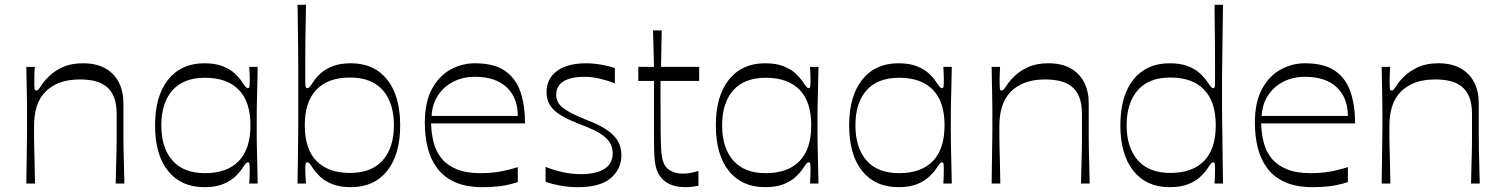

<svg xmlns="http://www.w3.org/2000/svg" viewBox="-20 -760 6223 795"><path d="M89 0Q90 -68 90.5 -109.5Q91 -151 91.5 -177Q92 -203 92 -222.5Q92 -242 92 -266Q92 -290 92 -309Q92 -328 91.5 -349.5Q91 -371 90.5 -402.5Q90 -434 89 -483H124Q123 -466 122.5 -453Q122 -440 122 -430Q122 -402 123 -393.5Q124 -385 130 -385Q135 -385 139.5 -390Q144 -395 155 -412Q165 -427 186 -447Q207 -467 241 -482.5Q275 -498 324 -498Q379 -498 416 -477Q453 -456 472 -419Q491 -382 491 -332Q491 -288 491 -256Q491 -224 491 -198Q491 -172 491.5 -145Q492 -118 493 -84Q494 -50 495 0H459Q460 -49 461 -82Q462 -115 462.5 -139.5Q463 -164 463 -185Q463 -206 463 -230Q463 -254 463 -287Q463 -332 451 -360Q439 -388 418 -403.5Q397 -419 370 -425Q343 -431 311 -431Q262 -431 226.5 -417.5Q191 -404 167 -379Q143 -354 132 -318.5Q121 -283 121 -239Q121 -215 121 -197.5Q121 -180 121.5 -157.5Q122 -135 123 -98.5Q124 -62 125 0Z M826 15Q730 15 676 -52Q622 -119 622 -241Q622 -362 676 -430Q730 -498 826 -498Q872 -498 903 -485.5Q934 -473 953 -455Q972 -437 982 -421Q993 -405 997.5 -400Q1002 -395 1007 -395Q1012 -395 1013 -402.5Q1014 -410 1014 -431Q1014 -440 1013.5 -454Q1013 -468 1012 -483H1047Q1046 -425 1045 -388.5Q1044 -352 1043.5 -328Q1043 -304 1043 -284.5Q1043 -265 1043 -241Q1043 -216 1043 -197Q1043 -178 1043.5 -154.5Q1044 -131 1045 -94.5Q1046 -58 1047 0H1012Q1013 -15 1013.5 -29.5Q1014 -44 1014 -55Q1014 -74 1013 -81Q1012 -88 1007 -88Q1002 -88 997.5 -83Q993 -78 982 -61Q972 -46 953 -28Q934 -10 903 2.5Q872 15 826 15ZM829 -43Q920 -43 968.5 -93Q1017 -143 1017 -241Q1017 -339 968.5 -388.5Q920 -438 829 -438Q740 -438 694 -386Q648 -334 648 -241Q648 -148 694 -95.5Q740 -43 829 -43Z M1433 15Q1388 15 1356.5 2.5Q1325 -10 1306 -28Q1287 -46 1277 -61Q1267 -78 1262 -83Q1257 -88 1252 -88Q1247 -88 1245.5 -81Q1244 -74 1244 -55Q1244 -44 1245 -29.5Q1246 -15 1247 0H1212Q1213 -59 1213.5 -106.5Q1214 -154 1214.5 -191.5Q1215 -229 1215 -260Q1215 -291 1215 -318.5Q1215 -346 1215 -373Q1215 -400 1215 -427Q1215 -454 1215 -484Q1215 -514 1214.5 -551Q1214 -588 1213.5 -634.5Q1213 -681 1212 -740H1247Q1247 -719 1246 -680Q1245 -641 1244.5 -594Q1244 -547 1244 -503Q1244 -459 1244 -428Q1244 -409 1245.5 -402Q1247 -395 1252 -395Q1257 -395 1262 -400Q1267 -405 1277 -421Q1287 -437 1306 -455Q1325 -473 1356.5 -485.5Q1388 -498 1433 -498Q1529 -498 1583 -430.5Q1637 -363 1637 -241Q1637 -120 1583 -52.5Q1529 15 1433 15ZM1429 -44Q1519 -44 1565 -96.5Q1611 -149 1611 -241Q1611 -334 1565 -386.5Q1519 -439 1429 -439Q1339 -439 1290.5 -389Q1242 -339 1242 -241Q1242 -143 1290.5 -93.5Q1339 -44 1429 -44Z M1980 15Q1910 15 1863.5 -6Q1817 -27 1789.5 -64.5Q1762 -102 1750.5 -150Q1739 -198 1739 -252Q1739 -337 1768.5 -391.5Q1798 -446 1845.5 -472Q1893 -498 1946 -498Q2027 -498 2072 -466Q2117 -434 2135.5 -378Q2154 -322 2154 -249H1765Q1766 -208 1775.5 -170.5Q1785 -133 1808 -104.5Q1831 -76 1870.5 -59.5Q1910 -43 1970 -43Q2011 -43 2047 -49Q2083 -55 2124 -68V-6Q2083 7 2049 11Q2015 15 1980 15ZM2124 -280Q2124 -355 2078 -398.5Q2032 -442 1946 -442Q1898 -442 1858.5 -422.5Q1819 -403 1794.5 -366.5Q1770 -330 1767 -280Z M2239 -7V-69Q2268 -57 2306.5 -48Q2345 -39 2385 -39Q2449 -39 2483 -61Q2517 -83 2517 -125Q2517 -151 2504.5 -170.5Q2492 -190 2465 -207Q2438 -224 2393 -241Q2337 -262 2304.5 -281.5Q2272 -301 2257.5 -324Q2243 -347 2243 -378Q2243 -434 2286 -466Q2329 -498 2408 -498Q2427 -498 2447.5 -495.5Q2468 -493 2488.5 -488.5Q2509 -484 2526 -478V-415Q2498 -426 2465 -434Q2432 -442 2400 -442Q2343 -442 2313 -423Q2283 -404 2283 -367Q2283 -336 2309.5 -314.5Q2336 -293 2405 -265Q2456 -246 2488.5 -225Q2521 -204 2537 -178Q2553 -152 2553 -118Q2553 -60 2509 -22.5Q2465 15 2373 15Q2334 15 2299.5 8.5Q2265 2 2239 -7Z M2818 15Q2778 15 2750.5 1.5Q2723 -12 2706 -41Q2699 -55 2695 -71.5Q2691 -88 2689.5 -115.5Q2688 -143 2688 -191Q2688 -224 2688 -262.5Q2688 -301 2688 -335.5Q2688 -370 2688 -394.5Q2688 -419 2688 -425H2623V-483H2688L2684 -634H2720L2717 -483H2875V-425H2715Q2715 -401 2715 -380Q2715 -359 2715 -340Q2715 -265 2715.5 -217.5Q2716 -170 2717.5 -143Q2719 -116 2723 -101Q2731 -68 2754 -54.5Q2777 -41 2807 -41Q2825 -41 2842 -44.5Q2859 -48 2872 -52V9Q2864 11 2849.5 13Q2835 15 2818 15Z M3148 15Q3052 15 2998 -52Q2944 -119 2944 -241Q2944 -362 2998 -430Q3052 -498 3148 -498Q3194 -498 3225 -485.5Q3256 -473 3275 -455Q3294 -437 3304 -421Q3315 -405 3319.5 -400Q3324 -395 3329 -395Q3334 -395 3335 -402.5Q3336 -410 3336 -431Q3336 -440 3335.5 -454Q3335 -468 3334 -483H3369Q3368 -425 3367 -388.5Q3366 -352 3365.5 -328Q3365 -304 3365 -284.5Q3365 -265 3365 -241Q3365 -216 3365 -197Q3365 -178 3365.5 -154.5Q3366 -131 3367 -94.5Q3368 -58 3369 0H3334Q3335 -15 3335.5 -29.5Q3336 -44 3336 -55Q3336 -74 3335 -81Q3334 -88 3329 -88Q3324 -88 3319.5 -83Q3315 -78 3304 -61Q3294 -46 3275 -28Q3256 -10 3225 2.5Q3194 15 3148 15ZM3151 -43Q3242 -43 3290.5 -93Q3339 -143 3339 -241Q3339 -339 3290.5 -388.5Q3242 -438 3151 -438Q3062 -438 3016 -386Q2970 -334 2970 -241Q2970 -148 3016 -95.5Q3062 -43 3151 -43Z M3700 15Q3604 15 3550 -52Q3496 -119 3496 -241Q3496 -362 3550 -430Q3604 -498 3700 -498Q3746 -498 3777 -485.5Q3808 -473 3827 -455Q3846 -437 3856 -421Q3867 -405 3871.5 -400Q3876 -395 3881 -395Q3886 -395 3887 -402.5Q3888 -410 3888 -431Q3888 -440 3887.5 -454Q3887 -468 3886 -483H3921Q3920 -425 3919 -388.5Q3918 -352 3917.5 -328Q3917 -304 3917 -284.5Q3917 -265 3917 -241Q3917 -216 3917 -197Q3917 -178 3917.5 -154.5Q3918 -131 3919 -94.5Q3920 -58 3921 0H3886Q3887 -15 3887.5 -29.5Q3888 -44 3888 -55Q3888 -74 3887 -81Q3886 -88 3881 -88Q3876 -88 3871.5 -83Q3867 -78 3856 -61Q3846 -46 3827 -28Q3808 -10 3777 2.5Q3746 15 3700 15ZM3703 -43Q3794 -43 3842.5 -93Q3891 -143 3891 -241Q3891 -339 3842.5 -388.5Q3794 -438 3703 -438Q3614 -438 3568 -386Q3522 -334 3522 -241Q3522 -148 3568 -95.5Q3614 -43 3703 -43Z M4086 0Q4087 -68 4087.5 -109.5Q4088 -151 4088.5 -177Q4089 -203 4089 -222.5Q4089 -242 4089 -266Q4089 -290 4089 -309Q4089 -328 4088.5 -349.5Q4088 -371 4087.5 -402.5Q4087 -434 4086 -483H4121Q4120 -466 4119.5 -453Q4119 -440 4119 -430Q4119 -402 4120 -393.5Q4121 -385 4127 -385Q4132 -385 4136.5 -390Q4141 -395 4152 -412Q4162 -427 4183 -447Q4204 -467 4238 -482.5Q4272 -498 4321 -498Q4376 -498 4413 -477Q4450 -456 4469 -419Q4488 -382 4488 -332Q4488 -288 4488 -256Q4488 -224 4488 -198Q4488 -172 4488.5 -145Q4489 -118 4490 -84Q4491 -50 4492 0H4456Q4457 -49 4458 -82Q4459 -115 4459.5 -139.5Q4460 -164 4460 -185Q4460 -206 4460 -230Q4460 -254 4460 -287Q4460 -332 4448 -360Q4436 -388 4415 -403.5Q4394 -419 4367 -425Q4340 -431 4308 -431Q4259 -431 4223.5 -417.5Q4188 -404 4164 -379Q4140 -354 4129 -318.5Q4118 -283 4118 -239Q4118 -215 4118 -197.5Q4118 -180 4118.5 -157.5Q4119 -135 4120 -98.5Q4121 -62 4122 0Z M4823 15Q4727 15 4673 -52.5Q4619 -120 4619 -241Q4619 -363 4673 -430.5Q4727 -498 4823 -498Q4869 -498 4900 -485.5Q4931 -473 4950 -455Q4969 -437 4979 -421Q4990 -405 4994.5 -400Q4999 -395 5004 -395Q5009 -395 5010 -402Q5011 -409 5011 -428Q5011 -459 5011 -503Q5011 -547 5010.5 -594Q5010 -641 5009.5 -680Q5009 -719 5009 -740H5044Q5043 -680 5042.5 -634Q5042 -588 5041.5 -551Q5041 -514 5040.5 -484Q5040 -454 5040 -427Q5040 -400 5040 -373Q5040 -346 5040 -318.5Q5040 -291 5040.5 -260Q5041 -229 5041.5 -191.5Q5042 -154 5042.5 -107Q5043 -60 5044 0H5009Q5010 -15 5010.5 -29.5Q5011 -44 5011 -55Q5011 -74 5010 -81Q5009 -88 5004 -88Q4999 -88 4994.5 -83Q4990 -78 4979 -61Q4969 -46 4950 -28Q4931 -10 4900 2.5Q4869 15 4823 15ZM4826 -44Q4917 -44 4965.5 -93.5Q5014 -143 5014 -241Q5014 -339 4965.5 -389Q4917 -439 4826 -439Q4737 -439 4691 -386.5Q4645 -334 4645 -241Q4645 -149 4691 -96.5Q4737 -44 4826 -44Z M5417 15Q5347 15 5300.5 -6Q5254 -27 5226.5 -64.5Q5199 -102 5187.5 -150Q5176 -198 5176 -252Q5176 -337 5205.5 -391.5Q5235 -446 5282.5 -472Q5330 -498 5383 -498Q5464 -498 5509 -466Q5554 -434 5572.5 -378Q5591 -322 5591 -249H5202Q5203 -208 5212.5 -170.5Q5222 -133 5245 -104.5Q5268 -76 5307.5 -59.5Q5347 -43 5407 -43Q5448 -43 5484 -49Q5520 -55 5561 -68V-6Q5520 7 5486 11Q5452 15 5417 15ZM5561 -280Q5561 -355 5515 -398.5Q5469 -442 5383 -442Q5335 -442 5295.5 -422.5Q5256 -403 5231.5 -366.5Q5207 -330 5204 -280Z M5701 0Q5702 -68 5702.5 -109.5Q5703 -151 5703.5 -177Q5704 -203 5704 -222.5Q5704 -242 5704 -266Q5704 -290 5704 -309Q5704 -328 5703.5 -349.5Q5703 -371 5702.5 -402.5Q5702 -434 5701 -483H5736Q5735 -466 5734.5 -453Q5734 -440 5734 -430Q5734 -402 5735 -393.5Q5736 -385 5742 -385Q5747 -385 5751.5 -390Q5756 -395 5767 -412Q5777 -427 5798 -447Q5819 -467 5853 -482.5Q5887 -498 5936 -498Q5991 -498 6028 -477Q6065 -456 6084 -419Q6103 -382 6103 -332Q6103 -288 6103 -256Q6103 -224 6103 -198Q6103 -172 6103.5 -145Q6104 -118 6105 -84Q6106 -50 6107 0H6071Q6072 -49 6073 -82Q6074 -115 6074.5 -139.5Q6075 -164 6075 -185Q6075 -206 6075 -230Q6075 -254 6075 -287Q6075 -332 6063 -360Q6051 -388 6030 -403.5Q6009 -419 5982 -425Q5955 -431 5923 -431Q5874 -431 5838.5 -417.5Q5803 -404 5779 -379Q5755 -354 5744 -318.5Q5733 -283 5733 -239Q5733 -215 5733 -197.5Q5733 -180 5733.5 -157.5Q5734 -135 5735 -98.5Q5736 -62 5737 0Z"/></svg>

Font: Ojuju ExtraLight
Style: Regular
Weight: 400
Version: Version 1.000